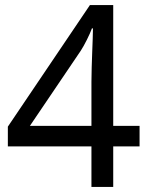

<svg xmlns="http://www.w3.org/2000/svg" viewBox="-20 -738 591 758"><path d="M341 -160H11V-238L335 -718H427V-241H531V-160H427V0H341ZM341 -241V-415Q341 -442 342 -472Q343 -502 344 -531Q345 -560 346 -585Q347 -610 347 -626H343Q336 -607 323 -581Q310 -555 299 -538L98 -241Z"/></svg>

Font: ltelugu15
Style: Book
Weight: 400
Designer: Jelle Bosma - Monotype Design Team
Foundry: Monotype Imaging Inc.
Version: Version 2.003